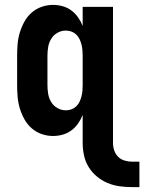

<svg xmlns="http://www.w3.org/2000/svg" viewBox="-20 -548 590 785"><path d="M520 217Q494 217 468.5 213.5Q443 210 419.5 200Q396 190 376 173.5Q356 157 342.5 135Q329 113 323.5 87.5Q318 62 318 37V-78Q311 -60 299.5 -43.5Q288 -27 272 -15Q256 -3 236.5 2.5Q217 8 197 8Q173 8 150 0Q127 -8 109 -24Q91 -40 79.5 -61Q68 -82 61 -105Q54 -128 52 -152Q50 -176 50 -200V-320Q50 -344 52 -368Q54 -392 61 -415Q68 -438 79.5 -459Q91 -480 109 -496Q127 -512 150 -520Q173 -528 197 -528Q217 -528 236.5 -522.5Q256 -517 272 -505Q288 -493 299.5 -476.5Q311 -460 318 -442V-520H442V37Q442 52 447 67Q452 82 463 93Q474 104 489.5 108.5Q505 113 520 113H550V217ZM249 -97Q261 -97 272 -101Q283 -105 291.5 -113Q300 -121 305 -131.5Q310 -142 313 -153.5Q316 -165 317 -176.5Q318 -188 318 -200V-320Q318 -332 317 -343.5Q316 -355 313 -366.5Q310 -378 305 -388.5Q300 -399 291.5 -407Q283 -415 272 -419Q261 -423 249 -423Q231 -423 215 -414Q199 -405 189.5 -389.5Q180 -374 177 -356Q174 -338 174 -320V-200Q174 -182 177 -164Q180 -146 189.5 -130.5Q199 -115 215 -106Q231 -97 249 -97Z"/></svg>

Font: Iosevka Curly Extrabold
Style: Regular
Weight: 800
Monospace: yes
Designer: Belleve Invis
Foundry: Belleve Invis
Version: Version 22.1.2; ttfautohint (v1.8.4)